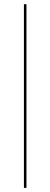

<svg xmlns="http://www.w3.org/2000/svg" viewBox="-20 -712 240 918"><path d="M94.4 186.3V-691.9H106.5V186.3Z"/></svg>

Font: Playfair 144pt SemiExpanded Medium
Style: Regular
Weight: 500
Width: 6
Designer: Claus Eggers Sørensen
Foundry: Claus Eggers Sørensen
Version: Version 2.203